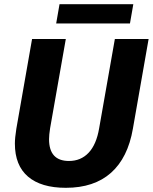

<svg xmlns="http://www.w3.org/2000/svg" viewBox="-20 -886 729 916"><path d="M51 -201Q51 -228 58 -272L133 -700H294L219 -274Q214 -242 214 -222Q214 -118 309 -118Q366 -118 403 -157.5Q440 -197 453 -274L528 -700H689L614 -272Q590 -133 509.5 -61.5Q429 10 294 10Q176 10 113.5 -43.5Q51 -97 51 -201ZM264 -866H616L600 -774H248Z"/></svg>

Font: Sarabun ExtraBold
Style: Italic
Weight: 800
Italic angle: -10°
Designer: Suppakit Chalermlarp | Katatrad Co.,Ltd.
Foundry: Cadson Demak Co.,Ltd.
Version: Version 1.000; ttfautohint (v1.6)